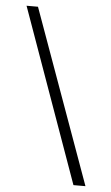

<svg xmlns="http://www.w3.org/2000/svg" viewBox="-52 -749 452 785"><g transform="rotate(5 174.0 -357.0)"><path d="M71.8 -713.9 329.1 0H279.8L24.9 -713.9Z"/></g></svg>

Font: Germano
Style: Regular
Weight: 300
Width: 3
Foundry: Ascender Corporation
Version: Version 1.10; ttfautohint (v1.5)